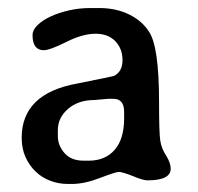

<svg xmlns="http://www.w3.org/2000/svg" viewBox="-20 -453 493 478"><path d="M405 -33Q405 -4 347 -4Q342 -4 333 -6.5Q324 -9 310 -15Q284 -25 276 -25Q268 -25 229 -10Q190 5 159 5H149Q126 5 105 -3Q84 -11 68.5 -26Q53 -41 43.5 -62Q34 -83 34 -110Q34 -220 172 -245Q262 -263 264 -264Q285 -275 285 -303Q285 -332 267 -350.5Q249 -369 218 -369Q186 -369 146 -349Q104 -328 89 -328Q61 -328 61 -366Q61 -378 73 -390Q85 -402 105 -411.5Q125 -421 151 -427Q177 -433 205 -433H227Q269 -433 301.5 -417Q334 -401 351 -374Q376 -337 376 -199Q376 -121 379 -103Q382 -83 394 -65Q405 -47 405 -33ZM188 -53H201Q242 -53 265.5 -80Q289 -107 289 -158V-175Q289 -207 262 -207H249L215 -204Q175 -204 149.5 -182Q124 -160 124 -129V-114Q124 -91 140.5 -72Q157 -53 188 -53Z"/></svg>

Font: Stylish
Style: Regular
Weight: 400
Version: Version 1.64